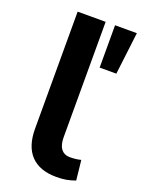

<svg xmlns="http://www.w3.org/2000/svg" viewBox="-137 -769 628 844"><g transform="rotate(20 176.5 -347.5)"><path d="M236 10Q158 10 117 -32.5Q76 -75 76 -158V-705H207V-167Q207 -144 212.5 -127.5Q218 -111 230.5 -101.5Q243 -92 263 -92Q277 -92 289.5 -93.5Q302 -95 314 -98L324 -5Q301 3 281.5 6.5Q262 10 236 10ZM251 -507V-705H353L329 -507Z"/></g></svg>

Font: Nunito Sans 7pt SemiCondensed
Style: Bold
Weight: 700
Width: 4
Designer: Vernon Adams
Foundry: Vernon Adams
Version: Version 3.101;gftools[0.9.27]